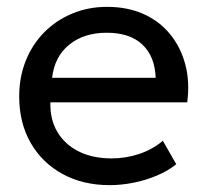

<svg xmlns="http://www.w3.org/2000/svg" viewBox="-20 -525 605 560"><path d="M300 15Q222 15 162.5 -17.5Q103 -50 69.5 -108.2Q36 -166.5 36 -244Q36 -300 55.2 -348Q74.5 -396 109.2 -431Q144 -466 190.8 -485.5Q237.5 -505 292.5 -505Q352 -505 398.8 -484Q445.5 -463 476.2 -425.2Q507 -387.5 520.5 -336.8Q534 -286 526 -226.5H127Q125.5 -177.5 147 -140.8Q168.5 -104 209.2 -83.5Q250 -63 306 -63Q347 -63 386 -76Q425 -89 455 -114.5L494 -46Q470 -26.5 437.2 -12.8Q404.5 1 369 8Q333.5 15 300 15ZM132 -298H434Q432 -360 395.5 -394.8Q359 -429.5 291 -429.5Q225 -429.5 182 -394.8Q139 -360 132 -298Z"/></svg>

Font: Geologica Roman Light
Style: Regular
Weight: 300
Designer: Sindre Bremnes, Frode Helland
Foundry: Monokrom Skriftforlag AS
Version: Version 1.010;gftools[0.9.28]